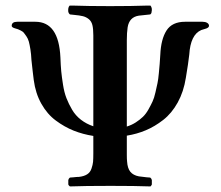

<svg xmlns="http://www.w3.org/2000/svg" viewBox="-20 -667 792 689"><path d="M314.9 -540Q314.9 -563.5 311.5 -577.1Q308.1 -590.8 298.6 -598.4Q289.1 -606 277.6 -608.9Q266.1 -611.8 244.1 -613.8Q242.2 -613.8 237.5 -614.5Q232.9 -615.2 231 -615.2Q227.1 -617.7 225.1 -624Q223.1 -640.1 230 -647H240.2Q295.9 -645 375 -645Q454.1 -645 509.8 -647H520Q527.3 -637.7 523.9 -624Q523.9 -618.7 519 -615.2Q517.1 -615.2 512.5 -614.5Q507.8 -613.8 505.9 -613.8Q479 -611.3 478 -610.8Q443.8 -605.5 438 -568.8Q435.1 -549.3 435.1 -522.9V-212.9Q452.6 -218.3 467.3 -227.8Q481.9 -237.3 492.7 -247.6Q503.4 -257.8 512.5 -273.9Q521.5 -290 527.3 -302.5Q533.2 -314.9 537.8 -335.4Q542.5 -356 545.2 -368.7Q547.9 -381.3 550 -404.1Q552.2 -426.8 553 -437.5Q553.7 -448.2 555.2 -470.2Q557.6 -526.4 577.6 -557.6Q597.7 -588.9 644 -588.9H707Q716.8 -588.9 723.4 -585Q730 -581.1 730 -574.2Q730 -566.9 714.8 -563Q714.4 -563 709.7 -561.5Q705.1 -560.1 702.1 -559.1Q663.6 -542.5 659.2 -471.2Q655.8 -440.4 647 -388.2Q639.2 -337.9 617.7 -299.1Q596.2 -260.3 565.7 -236.6Q535.2 -212.9 503.2 -199.5Q471.2 -186 435.1 -180.2V-110.8Q435.1 -95.7 436 -87.9Q437.5 -63 447.8 -50.5Q458 -38.1 478 -34.2Q482.4 -33.2 505.9 -30.8Q507.8 -30.8 512.5 -30.3Q517.1 -29.8 519 -29.8Q523.4 -26.9 524.9 -21V-4.9Q523.9 -2 520 2Q466.3 0 377 0Q282.7 0 231 2Q226.6 -1 225.1 -4.9V-21Q226.6 -26.9 231 -29.8Q232.9 -29.8 237.5 -30.3Q242.2 -30.8 244.1 -30.8Q254.4 -32.2 263.2 -32.2Q281.2 -34.2 292.5 -41.3Q303.7 -48.3 308.3 -62Q313 -75.7 314 -86.7Q314.9 -97.7 314.9 -117.2V-179.2Q277.3 -185.1 244.4 -198.2Q211.4 -211.4 180.4 -234.4Q149.4 -257.3 128.4 -294.7Q107.4 -332 101.1 -379.9Q100.6 -384.8 97.2 -412.1Q93.8 -439.5 92.8 -452.1Q91.8 -473.1 89.1 -490Q86.4 -506.8 83.5 -517.6Q80.6 -528.3 74.5 -537.1Q68.4 -545.9 65.2 -549.8Q62 -553.7 54.2 -557.6Q46.4 -561.5 44.7 -562Q43 -562.5 35.2 -564.9Q22 -568.4 22 -574.2Q22 -588.9 42 -588.9H106.9Q190.9 -588.9 196.8 -460.9Q197.8 -432.1 199.7 -411.6Q201.7 -391.1 206.1 -363.3Q210.4 -335.4 218.5 -314.7Q226.6 -293.9 238.8 -273.2Q251 -252.4 270.5 -237.3Q290 -222.2 314.9 -213.9Z"/></svg>

Font: Common Serif SemiBold
Style: Regular
Weight: 600
Designer: Philipp H. Poll, Khaled Hosny
Foundry: Stefan Peev, Context Ltd.
Version: Version 1.026